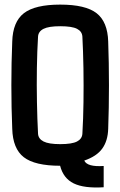

<svg xmlns="http://www.w3.org/2000/svg" viewBox="-20 -726 532 850"><path d="M439 8.8V103Q352.1 108.4 306.2 85.9Q260.3 63.5 246.1 7.8Q134.3 7.8 85.4 -30Q36.6 -67.9 34.2 -155.8Q30.3 -248.5 30.3 -348.9Q30.3 -449.2 34.2 -542Q36.6 -629.4 85.7 -667.5Q134.8 -705.6 246.6 -705.6Q358.9 -705.6 407.7 -667.5Q456.5 -629.4 459 -542Q462.4 -448.2 462.4 -348.4Q462.4 -248.5 459 -155.8Q457.5 -102.5 432.6 -68.1Q407.7 -33.7 353 -15.1Q366.2 13.7 439 8.8ZM246.6 -87.9Q298.8 -87.9 321 -99.6Q343.3 -111.3 344.7 -133.8Q348.6 -198.2 349.6 -273.7Q350.6 -349.1 349.4 -424.8Q348.1 -500.5 344.7 -564Q343.3 -586.9 321 -598.4Q298.8 -609.9 246.6 -609.9Q195.8 -609.9 172.9 -598.4Q149.9 -586.9 148.4 -564Q144.5 -500.5 143.3 -424.8Q142.1 -349.1 143.6 -273.7Q145 -198.2 148.4 -133.8Q149.9 -111.3 172.9 -99.6Q195.8 -87.9 246.6 -87.9Z"/></svg>

Font: Agdasima
Style: Bold
Weight: 700
Width: 3
Designer: The DocRepair Project, Patric King
Foundry: Google
Version: Version 2.002